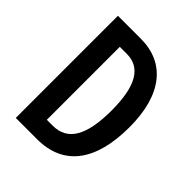

<svg xmlns="http://www.w3.org/2000/svg" viewBox="-200 -831 949 949"><g transform="rotate(45 274.0 -357.0)"><path d="M501 -365C501 -593 400 -714 231 -714H71V0H220C405 0 501 -129 501 -365ZM380 -361C380 -188 333 -102 227 -102H186V-612H235C331 -612 380 -533 380 -361Z"/></g></svg>

Font: Noto Sans Gurmukhi UI ExtraCondensed SemiBold
Style: Regular
Weight: 600
Width: 2
Designer: Jelle Bosma - Monotype Design Team
Foundry: Monotype Imaging Inc.
Version: Version 2.004